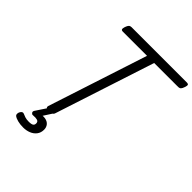

<svg xmlns="http://www.w3.org/2000/svg" viewBox="-332 -1188 1648 1648"><g transform="rotate(45 491.5 -364.5)"><path d="M298 15Q256 15 263 -13L558 -918H264Q249 -918 245.5 -927Q242 -936 249 -958Q257 -981 266 -989.5Q275 -998 290 -998H963Q978 -998 981.5 -989.5Q985 -981 977 -958Q970 -936 961 -927Q952 -918 937 -918H645L350 -13Q346 1 333 8Q320 15 298 15ZM241 269Q204 269 174.5 261.5Q145 254 128 241Q120 233 121 220.5Q122 208 127 199Q134 186 142.5 181.5Q151 177 161 181Q174 187 193 193.5Q212 200 243 200Q268 200 282 192.5Q296 185 296 165Q296 143 276.5 137.5Q257 132 230 135Q219 136 214.5 133Q210 130 206 124Q202 117 203.5 110.5Q205 104 210 97L283 -13H348L272 105L243 89Q287 75 318 80.5Q349 86 365.5 106Q382 126 382 155Q382 192 362.5 217.5Q343 243 311 256Q279 269 241 269Z"/></g></svg>

Font: Playwrite AU TAS
Style: Regular
Weight: 400
Designer: Veronika Burian, José Scaglione
Foundry: TypeTogether
Version: Version 1.002